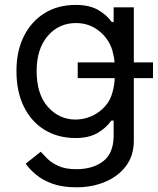

<svg xmlns="http://www.w3.org/2000/svg" viewBox="-20 -573 655 797"><path d="M451.7 -542.6H535.5V11.4Q535.5 72.4 503.4 115.6Q471.2 158.7 417.1 181.6Q362.9 204.5 296.9 204.5Q240.1 204.5 199.4 190.2Q158.7 175.8 131.2 153.2Q103.7 130.7 86.6 106.5L149.1 56.8Q159.1 68.2 176.3 85.4Q193.5 102.6 222.5 115.9Q251.4 129.3 296.9 129.3Q365.1 129.3 407.8 96.8Q450.6 64.3 451.7 -7.1V-72.4H442.1Q420.8 -41.9 384.8 -21Q348.7 0 294 0Q220.9 0 165.5 -33.7Q110.1 -67.5 79.2 -130Q48.3 -192.5 48.3 -278.4Q48.3 -360.8 79 -422.4Q109.7 -484 165 -518.3Q220.2 -552.6 294 -552.6Q350.9 -552.6 386.9 -532Q422.9 -511.4 443.9 -481.5H451.7ZM132.1 -278.4Q132.1 -181.5 179 -129.1Q225.9 -76.7 294 -76.7Q328.1 -76.7 360.1 -90.9Q392 -105.1 415.5 -131Q438.9 -157 447.4 -191.8Q454.2 -216.3 455.8 -242.7Q457.4 -269.2 457.4 -279.8Q457.4 -289.4 455.6 -313.4Q453.8 -337.4 446 -365.1Q431.1 -413 390.4 -445.1Q349.8 -477.3 295.5 -477.3Q224.1 -477.3 178.1 -423.7Q132.1 -370 132.1 -278.4ZM615.1 -313.9V-248.6H302.6V-313.9Z"/></svg>

Font: Inter UI
Style: Regular
Weight: 400
Designer: Rasmus Andersson
Foundry: rsms
Version: Version 2.2